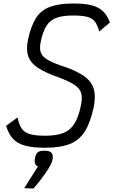

<svg xmlns="http://www.w3.org/2000/svg" viewBox="-20 -834 651 1102"><path d="M238 14Q168 14 124 2Q80 -10 54.5 -37.5Q29 -65 15 -112L81 -160Q89 -118 105 -95.5Q121 -73 152.5 -64Q184 -55 240 -55Q304 -55 344 -71Q384 -87 407.5 -125Q431 -163 444 -227Q454 -271 446 -299Q438 -327 407.5 -347Q377 -367 319 -389Q241 -416 198 -444.5Q155 -473 142 -512Q129 -551 141 -608Q158 -686 187 -731Q216 -776 267.5 -795Q319 -814 401 -814Q466 -814 506.5 -803.5Q547 -793 571.5 -769Q596 -745 611 -705L549 -653Q540 -691 524.5 -710.5Q509 -730 480 -737.5Q451 -745 399 -745Q340 -745 303.5 -731.5Q267 -718 246.5 -685.5Q226 -653 214 -596Q206 -559 213.5 -535Q221 -511 249 -493.5Q277 -476 329 -458Q413 -431 458.5 -400Q504 -369 517.5 -325.5Q531 -282 517 -215Q498 -129 466.5 -79Q435 -29 380.5 -7.5Q326 14 238 14ZM119 246 198 121Q186 117 181.5 105Q177 93 181 72Q186 48 197.5 39.5Q209 31 235 31Q265 31 276 43.5Q287 56 281 84Q277 103 259.5 131.5Q242 160 218.5 191Q195 222 172 248Z"/></svg>

Font: Victor Mono
Style: Italic
Weight: 400
Italic angle: -12°
Monospace: yes
Designer: Rune Bjørnerås
Version: Version 1.561;gftools[0.9.30]